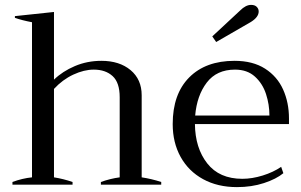

<svg xmlns="http://www.w3.org/2000/svg" viewBox="-20 -756 1234 786"><path d="M640 -11V0H393V-11Q432 -25 470 -30V-358Q470 -418 441 -444.5Q412 -471 364 -471Q324 -471 280 -450.5Q236 -430 201 -392V-30Q239 -24 277 -11V0H31V-11Q71 -26 111 -30V-665Q69 -673 41 -683V-690L201 -707V-430Q236 -464 286.5 -485.5Q337 -507 395 -507Q469 -507 514.5 -469Q560 -431 560 -366V-30Q600 -24 640 -11Z M865 -584 849 -607 963 -713Q986 -736 1008 -736Q1023 -736 1031 -728Q1039 -720 1039 -709Q1039 -686 1007 -666ZM1163 -248H778Q779 -150 828.5 -87Q878 -24 972 -24Q1012 -24 1055.5 -37.5Q1099 -51 1131 -73L1140 -47Q1111 -23 1060.5 -6.5Q1010 10 950 10Q871 10 811.5 -22.5Q752 -55 719.5 -113.5Q687 -172 687 -248Q687 -371 754.5 -439Q822 -507 940 -507Q1015 -507 1065 -475Q1115 -443 1139 -389.5Q1163 -336 1163 -271ZM1083 -283Q1083 -328 1069 -371Q1055 -414 1023.5 -442.5Q992 -471 942 -471Q867 -471 826.5 -418Q786 -365 779 -283Z"/></svg>

Font: Trirong
Style: Regular
Weight: 400
Designer: Katatrad Team
Foundry: CadsonDemak
Version: Version 1.001